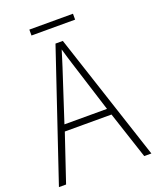

<svg xmlns="http://www.w3.org/2000/svg" viewBox="-152 -920 821 1009"><g transform="rotate(-20 258.5 -415.5)"><path d="M381 -831H137V-798H381ZM477 0H517L282 -715H241L0 0H40L129 -264H390ZM288 -585 378 -300H140L233 -585C242 -614 252 -644 261 -675C270 -642 280 -611 288 -585Z"/></g></svg>

Font: Noto Sans SemiCondensed ExtraLight
Style: Regular
Weight: 200
Width: 4
Designer: Monotype Design Team
Foundry: Monotype Imaging Inc.
Version: Version 2.013